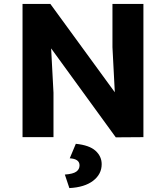

<svg xmlns="http://www.w3.org/2000/svg" viewBox="-20 -700 848 980"><path d="M95 0ZM712 -680V0L571 1L241 -453L253 -227V0H95V-680H237L566 -229L554 -459V-680ZM311 191Q353 188 369.5 176Q386 164 386 144Q386 111 336 108L367 34Q436 41 467.5 69.5Q499 98 499 138Q499 189 455.5 222.5Q412 256 334 260Z"/></svg>

Font: Martel Sans ExtraBold
Style: Regular
Weight: 800
Designer: Dan Reynolds and Mathieu Réguer
Foundry: Dan Reynolds and Mathieu Réguer
Version: Version 1.002; ttfautohint (v1.1) -l 5 -r 5 -G 72 -x 0 -D la